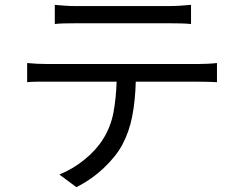

<svg xmlns="http://www.w3.org/2000/svg" viewBox="-20 -727 996 792"><path d="M92 -467Q112 -465 132 -464Q152 -463 175 -463H800Q815 -463 836.5 -464Q858 -465 875 -467V-388Q859 -389 838 -389.5Q817 -390 800 -390H540Q538 -312 525.5 -247.5Q513 -183 484 -129Q458 -81 407.5 -33.5Q357 14 295 45L225 -7Q281 -30 329 -69Q377 -108 405 -153Q437 -204 448 -263Q459 -322 461 -390H175Q152 -390 132 -390Q112 -390 92 -388ZM206 -707Q226 -705 247.5 -703.5Q269 -702 292 -702H679Q699 -702 723 -703.5Q747 -705 768 -707V-628Q747 -630 723 -630.5Q699 -631 679 -631H293Q269 -631 246 -630.5Q223 -630 206 -628Z"/></svg>

Font: Kinto Sans
Style: Regular
Weight: 400
Designer: Authors: Ryoko NISHIZUKA  (kana & ideographs); Paul D. Hunt (Latin, Greek & Cyrillic); Wenlong ZHANG  (bopomofo); Sandol
Foundry: Adobe Systems Incorporated, ookami Inc.
Version: Version 0.001